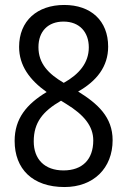

<svg xmlns="http://www.w3.org/2000/svg" viewBox="-20 -744 512 774"><path d="M239 -724C130 -724 57 -660 57 -555C57 -480 99 -422 168 -373C87 -324 39 -266 39 -176C39 -63 111 10 240 10C357 10 434 -66 434 -179C434 -272 374 -326 295 -375C369 -417 416 -475 416 -556C416 -661 346 -724 239 -724ZM236 -657C301 -657 338 -614 338 -553C338 -490 298 -444 237 -410C176 -446 135 -487 135 -554C135 -618 174 -657 236 -657ZM116 -174C116 -250 152 -295 226 -338L247 -325C319 -281 356 -235 356 -178C356 -101 312 -57 236 -57C160 -57 116 -102 116 -174Z"/></svg>

Font: Noto Sans Sinhala Condensed
Style: Regular
Weight: 400
Width: 3
Designer: Jelle Bosma - Monotype Design Team
Foundry: Monotype Imaging Inc.
Version: Version 2.006